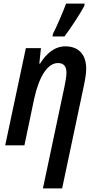

<svg xmlns="http://www.w3.org/2000/svg" viewBox="-20 -809 534 1069"><path d="M273 -606H339C374 -652 429 -737 450 -777L451 -789H348C332 -745 296 -661 274 -619ZM219 240H326L447 -332C454 -365 460 -399 460 -426C460 -509 414 -551 344 -551C283 -551 237 -509 203 -455H199L208 -541H124L9 0H116L170 -258C198 -386 246 -458 303 -458C335 -458 350 -439 350 -405C350 -384 345 -357 339 -327Z"/></svg>

Font: Noto Sans Display SemiCondensed Medium
Style: Italic
Weight: 500
Width: 4
Italic angle: -12°
Designer: Monotype Design Team
Foundry: Monotype Imaging Inc.
Version: Version 1.900